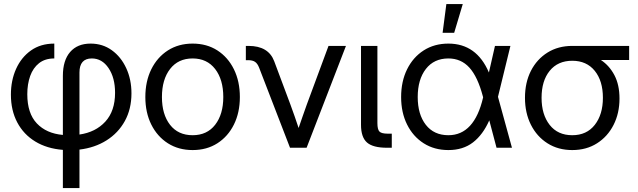

<svg xmlns="http://www.w3.org/2000/svg" viewBox="-20 -748 3229 972"><path d="M298.3 204.1V10.7Q217.8 4.4 158.7 -31.5Q99.6 -67.4 67.4 -128.2Q35.2 -189 35.2 -269Q35.2 -340.8 61.5 -399.4Q87.9 -458 137 -492.7Q186 -527.3 254.9 -527.3V-452.1Q208 -452.1 177.7 -428.2Q147.5 -404.3 132.8 -363.3Q118.2 -322.3 118.2 -271Q118.2 -174.3 166.5 -123.3Q214.8 -72.3 298.3 -64.9V-363.8Q298.3 -442.4 335.2 -484.9Q372.1 -527.3 438.5 -527.3Q499.5 -527.3 546.1 -493.7Q592.8 -460 619.1 -402.8Q645.5 -345.7 645.5 -275.4Q645.5 -196.3 612.1 -135.5Q578.6 -74.7 519.3 -37.4Q460 0 382.3 9.3V204.1ZM382.3 -66.9Q463.9 -78.6 513.2 -132.3Q562.5 -186 562.5 -278.3Q562.5 -354.5 529.5 -403.3Q496.6 -452.1 444.8 -452.1Q382.3 -452.1 382.3 -380.9Z M955.1 11.7Q883.8 11.7 829.8 -22.7Q775.9 -57.1 745.8 -117.7Q715.8 -178.2 715.8 -256.8Q715.8 -335.9 745.8 -397Q775.9 -458 829.8 -492.7Q883.8 -527.3 955.1 -527.3Q1026.9 -527.3 1080.6 -492.7Q1134.3 -458 1164.3 -397Q1194.3 -335.9 1194.3 -256.8Q1194.3 -178.2 1164.3 -117.7Q1134.3 -57.1 1080.6 -22.7Q1026.9 11.7 955.1 11.7ZM955.1 -63.5Q1028.3 -63.5 1069.3 -116.5Q1110.4 -169.4 1110.4 -256.8Q1110.4 -345.2 1069.1 -398.7Q1027.8 -452.1 955.1 -452.1Q882.3 -452.1 841.1 -398.9Q799.8 -345.7 799.8 -256.8Q799.8 -168.9 840.8 -116.2Q881.8 -63.5 955.1 -63.5Z M1448.2 0 1292 -404.8Q1283.7 -426.3 1271.2 -434.8Q1258.8 -443.4 1235.8 -443.4H1224.6V-515.6H1238.3Q1338.9 -515.6 1368.2 -438L1450.2 -218.8Q1461.4 -188.5 1471.7 -158.9Q1481.9 -129.4 1491.7 -100.1Q1502 -129.9 1512.2 -159.4Q1522.5 -189 1533.2 -218.8L1643.1 -515.6H1731.4L1532.2 0Z M1939.5 0Q1868.2 0 1837.9 -26.6Q1807.6 -53.2 1807.6 -116.2V-515.6H1890.6V-125Q1890.6 -92.3 1901.1 -81.8Q1911.6 -71.3 1943.4 -71.3H1963.4V0Z M2250 11.7Q2178.7 11.7 2124.8 -22.7Q2070.8 -57.1 2040.8 -117.7Q2010.7 -178.2 2010.7 -256.8Q2010.7 -335.9 2040.8 -397Q2070.8 -458 2124.8 -492.7Q2178.7 -527.3 2250 -527.3Q2392.6 -527.3 2455.1 -380.9L2485.8 -515.6H2564L2501 -257.8L2571.8 0H2493.7L2457 -138.7Q2424.8 -65.9 2374.5 -27.1Q2324.2 11.7 2250 11.7ZM2425.8 -254.9 2424.8 -259.3Q2398.4 -359.4 2356.2 -405.8Q2314 -452.1 2250 -452.1Q2177.2 -452.1 2136 -398.9Q2094.7 -345.7 2094.7 -256.8Q2094.7 -168.9 2135.7 -116.2Q2176.8 -63.5 2250 -63.5Q2381.3 -63.5 2425.8 -254.9ZM2220.7 -582 2239.7 -727.5H2322.8L2279.3 -582Z M2877 11.7Q2805.7 11.7 2751.7 -22.5Q2697.8 -56.6 2667.7 -116.5Q2637.7 -176.3 2637.7 -252.9Q2637.7 -330.1 2667.7 -389.2Q2697.8 -448.2 2751.7 -481.9Q2805.7 -515.6 2877 -515.6H3165V-444.3H3022Q3064.9 -416 3090.6 -367.2Q3116.2 -318.4 3116.2 -249Q3116.2 -174.8 3086.2 -115.7Q3056.2 -56.6 3002.4 -22.5Q2948.7 11.7 2877 11.7ZM2877 -440.4Q2804.2 -440.4 2762.9 -389.6Q2721.7 -338.9 2721.7 -252.9Q2721.7 -168 2762.7 -115.7Q2803.7 -63.5 2877 -63.5Q2950.2 -63.5 2991.2 -116Q3032.2 -168.5 3032.2 -252.9Q3032.2 -338.4 2991 -389.4Q2949.7 -440.4 2877 -440.4Z"/></svg>

Font: Inter Display
Style: Regular
Weight: 400
Designer: Rasmus Andersson
Foundry: rsms
Version: Version 4.001;git-9221beed3